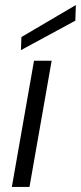

<svg xmlns="http://www.w3.org/2000/svg" viewBox="-20 -742 321 762"><path d="M27 0 115 -501H185L97 0ZM63 -543 65 -595 281 -722 279 -660Z"/></svg>

Font: DM Sans 18pt Light
Style: Italic
Weight: 300
Italic angle: -10°
Designer: Colophon Foundry, Jonny Pinhorn
Foundry: Colophon Foundry
Version: Version 4.004;gftools[0.9.30]